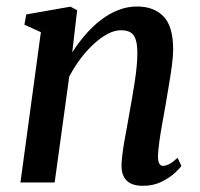

<svg xmlns="http://www.w3.org/2000/svg" viewBox="-20 -576 632 606"><path d="M208 -410.5Q226.5 -440 249.2 -466.2Q272 -492.5 298.2 -512.8Q324.5 -533 353.2 -544.2Q382 -555.5 412.5 -555.5Q465.5 -555.5 496 -524.2Q526.5 -493 526.5 -420Q526.5 -399.5 522.5 -369Q518.5 -338.5 512.8 -305.5Q507 -272.5 502.5 -244Q498 -217.5 492.5 -188Q487 -158.5 483.2 -131.2Q479.5 -104 478.5 -83.5Q478.5 -67 482.8 -59.8Q487 -52.5 494 -52.5Q503.5 -52.5 514.5 -58.2Q525.5 -64 540.5 -78L552.5 -52.5Q547 -44 530.5 -29Q514 -14 488.8 -1.8Q463.5 10.5 430.5 10.5Q406.5 10.5 391.5 2.5Q376.5 -5.5 369.8 -20.2Q363 -35 363.5 -55.5Q364 -68.5 366.2 -88Q368.5 -107.5 372.5 -130.2Q376.5 -153 381 -176.5Q385.5 -200 389 -222Q393 -244 397.2 -268.2Q401.5 -292.5 405.2 -317.2Q409 -342 411.2 -365Q413.5 -388 413.5 -407.5Q413.5 -435.5 408.2 -451.5Q403 -467.5 391.5 -474Q380 -480.5 361 -480.5Q341.5 -480.5 319.5 -468.8Q297.5 -457 275.2 -436.5Q253 -416 233.2 -389.5Q213.5 -363 198.5 -334L152.5 0H44.5L109 -474.5L57 -498L63 -530.5L202.5 -555L223.5 -543.5Z"/></svg>

Font: Merriweather 48pt Medium
Style: Italic
Weight: 500
Italic angle: -7.8°
Version: Version 2.101